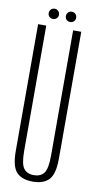

<svg xmlns="http://www.w3.org/2000/svg" viewBox="-87 -793 423 837"><g transform="rotate(10 124.5 -374.5)"><path d="M121 5Q169 5 192.8 -20.2Q216.5 -45.5 216.5 -114V-675H180.5V-120Q180.5 -62 165.5 -42.8Q150.5 -23.5 121 -23.5Q91.5 -23.5 76.5 -42.8Q61.5 -62 61.5 -120V-675H25.5V-114Q25.5 -45.5 49.2 -20.2Q73 5 121 5ZM85.5 -708.5Q94.5 -708.5 101.2 -714.8Q108 -721 108 -731Q108 -741 101.2 -747.5Q94.5 -754 85.5 -754Q75.5 -754 69 -747.5Q62.5 -741 62.5 -731Q62.5 -721 69 -714.8Q75.5 -708.5 85.5 -708.5ZM161 -708.5Q171 -708.5 177.5 -714.8Q184 -721 184 -731Q184 -741 177.5 -747.5Q171 -754 161 -754Q151.5 -754 145 -747.5Q138.5 -741 138.5 -731Q138.5 -721 145 -714.8Q151.5 -708.5 161 -708.5Z"/></g></svg>

Font: Anybody ExtraCondensed ExtraLight
Style: Regular
Weight: 250
Width: 2
Version: Version 1.113;gftools[0.9.25]